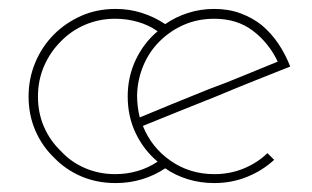

<svg xmlns="http://www.w3.org/2000/svg" viewBox="-20 -404 699 430"><path d="M594 -46 579 -61Q556 -39 525.5 -26.5Q495 -14 460 -14Q405 -14 362 -44Q319 -74 300 -122Q337 -137 379 -154Q421 -171 464 -188Q507 -206 549.5 -223Q592 -240 630 -255Q619 -283 603.5 -306Q588 -329 567 -347Q546 -364 519 -374Q492 -384 460 -384Q429 -384 401 -375Q373 -366 350 -350Q326 -366 298 -375Q270 -384 239 -384Q197 -384 162 -368.5Q127 -353 101 -327Q74 -300 59 -264Q44 -228 44 -188Q44 -147 59 -112Q74 -77 101 -51Q127 -24 162 -9Q197 6 239 6Q270 6 298 -2.5Q326 -11 350 -27Q373 -11 401 -2.5Q429 6 460 6Q499 6 533.5 -8Q568 -22 594 -46ZM238 -362Q264 -362 288.5 -355Q313 -348 333 -334Q302 -308 284 -270Q266 -232 266 -188Q266 -143 284 -105.5Q302 -68 333 -42Q312 -28 288 -21Q264 -14 238 -14Q202 -14 170.5 -27.5Q139 -41 116 -66Q92 -89 78.5 -120Q65 -151 65 -188Q65 -224 78.5 -255.5Q92 -287 116 -311Q139 -335 170.5 -348.5Q202 -362 238 -362ZM602 -266Q567 -252 527.5 -235.5Q488 -219 447 -204Q407 -188 368 -172Q329 -156 293 -141Q290 -153 288.5 -165.5Q287 -178 287 -191Q288 -226 301 -257Q314 -288 337 -311Q361 -335 392 -348.5Q423 -362 460 -362Q511 -362 546.5 -335Q582 -308 602 -266Z"/></svg>

Font: Josefin Slab Thin ExtraLight
Style: Regular
Weight: 250
Version: Version 2.000